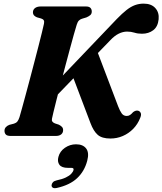

<svg xmlns="http://www.w3.org/2000/svg" viewBox="-20 -735 878 1038"><path d="M260.9 -93.1Q258.9 -83.5 263.3 -77.5Q267.7 -71.5 277 -67.9L298.2 -60.9Q308.1 -55.9 314.6 -49.3Q321.2 -42.8 321.2 -31.4Q321.2 -17.1 310.8 -8.5Q300.5 0 281.1 0H39Q18.4 0 11.4 -7.8Q4.3 -15.6 4.3 -27.6Q4.2 -40 12.1 -48.1Q19.9 -56.3 30.7 -60.1L55.7 -66.6Q67.5 -70.3 73.9 -78.1Q80.2 -85.9 85.4 -101.7Q90.4 -118.7 99.1 -150.2Q107.7 -181.7 118.8 -222.5Q129.9 -263.3 141.9 -308.6Q153.8 -354 165.7 -399.3Q177.6 -444.6 188 -485.3Q198.4 -526 206.2 -557.6Q214 -589.2 217.6 -606.2Q220.4 -618.7 216.6 -625.2Q212.8 -631.7 202.4 -635L179.7 -641.4Q168.8 -646.1 163.4 -652.3Q158 -658.4 158 -668.2Q158 -682.6 169.2 -691.3Q180.4 -700 200.1 -700H444.8Q461.3 -700 468.7 -692.6Q476.1 -685.1 476.1 -672.8Q476.1 -660.2 468.2 -653.4Q460.3 -646.5 446.9 -640.8L423 -633.6Q413.4 -630.7 406.4 -623.7Q399.5 -616.7 394.7 -601.2Q389 -583.1 379.4 -549.1Q369.9 -515 357.9 -470.7Q345.9 -426.4 333.1 -378Q320.3 -329.5 308 -282.7Q295.7 -235.9 285.6 -195.8Q275.5 -155.7 268.9 -128.5Q262.3 -101.4 260.9 -93.1ZM365.6 -342.6 502.4 -466.4 618.4 -160.9Q628.1 -135.7 638 -121.9Q647.9 -108.1 665.1 -108.1Q675.2 -108.1 683.2 -113.5Q691.2 -118.9 699.7 -128.9Q714.6 -139.9 727 -136.4Q735.8 -134.2 740.6 -124.6Q745.4 -115.1 738 -97.7Q724.6 -63.4 700 -38.3Q675.4 -13.3 643.8 0.3Q612.3 13.9 576.7 13.9Q531.2 13.9 508.3 -6.1Q485.4 -26 468.9 -70.1ZM264.1 -195 244.8 -248.4 611.5 -632.4Q640.8 -662.6 664.1 -680.9Q687.5 -699.2 709.7 -707.3Q731.9 -715.4 756.5 -715.4Q797.9 -715.4 819.5 -691.5Q841.2 -667.6 837.6 -630.9Q833.6 -590.7 808.5 -571.7Q783.5 -552.6 747.4 -552.6Q724.8 -552.6 706.7 -558.4Q688.6 -564.2 666.9 -564.2Q644.8 -564.2 621.9 -553Q599 -541.8 575.9 -517.1ZM347.3 172.5Q313.2 172.5 301 155.5Q288.8 138.5 295.9 112.8Q303.8 82.7 331.1 63.9Q358.5 45.1 390.9 45.1Q428.5 45.1 445.8 67.8Q463.2 90.4 451.5 134.5Q436.5 191.1 397 228.2Q357.6 265.4 287.2 281.1Q272.6 284.2 265.6 279.8Q258.6 275.5 258.8 266.4Q259.5 257.8 266 250.4Q272.5 243.1 286.2 240.1Q316.7 233.8 335.9 224.5Q355.2 215.2 365.2 204.4Q375.2 193.6 377.4 184Q380.4 172.5 365.8 172.5Z"/></svg>

Font: Fraunces
Style: Italic
Weight: 900
Italic angle: -16°
Version: Version 1.000;[0bf87f6ff]